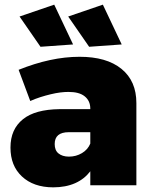

<svg xmlns="http://www.w3.org/2000/svg" viewBox="-20 -796 673 825"><path d="M502 -500C459 -535 399 -552 322 -552C239 -552 152 -533 60 -496L110 -362C139 -375 169 -384 198 -391C227 -398 252 -401 274 -401C305 -401 328 -395 344 -382C360 -369 368 -352 368 -329V-327H235C166 -326 114 -312 79 -284C43 -255 25 -215 25 -162C25 -110 41 -69 74 -38C107 -7 152 9 209 9C244 9 276 3 303 -9C330 -21 351 -38 368 -60V0H566V-353C566 -416 545 -465 502 -500ZM332 -138C315 -128 297 -123 276 -123C257 -123 242 -128 231 -137C220 -146 215 -160 215 -177C215 -211 235 -228 276 -228H368V-179C361 -162 349 -148 332 -138ZM213 -776 64 -725 154 -595 294 -605ZM422 -776 273 -725 363 -595 503 -605Z"/></svg>

Font: Argentum Sans ExtraBold
Style: Regular
Weight: 800
Designer: Julieta Ulanovsky
Foundry: Julieta Ulanovsky
Version: Version 5.001;February 15, 2019;FontCreator 11.5.0.2425 64-b